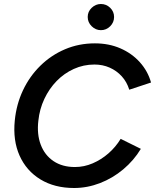

<svg xmlns="http://www.w3.org/2000/svg" viewBox="-20 -929 776 961"><path d="M351 12Q253 12 182.5 -31Q112 -74 78 -150Q44 -226 54 -326Q62 -407 95 -477Q128 -547 182 -600Q236 -653 305.5 -682.5Q375 -712 455 -712Q525 -712 582.5 -687Q640 -662 680 -617.5Q720 -573 736 -516L627 -480Q615 -519 589.5 -547Q564 -575 529 -590.5Q494 -606 453 -606Q398 -606 349.5 -584Q301 -562 263.5 -523.5Q226 -485 202 -434Q178 -383 172 -325Q164 -257 184 -204.5Q204 -152 248 -122.5Q292 -93 355 -93Q401 -93 444 -111.5Q487 -130 523 -161.5Q559 -193 584 -234L685 -184Q650 -126 597 -81.5Q544 -37 480.5 -12.5Q417 12 351 12ZM485 -778Q459 -778 439 -797.5Q419 -817 419 -844Q419 -871 439 -890Q459 -909 485 -909Q512 -909 531.5 -890Q551 -871 551 -844Q551 -817 531.5 -797.5Q512 -778 485 -778Z"/></svg>

Font: Figtree Light SemiBold
Style: Italic
Weight: 600
Italic angle: -9.5°
Version: Version 2.001;gftools[0.9.30]